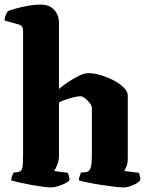

<svg xmlns="http://www.w3.org/2000/svg" viewBox="-25 -820 649 840"><path d="M199 0Q187 0 163.5 -3Q140 -6 112 -11Q84 -16 60 -21.5Q36 -27 24 -31Q24 -38 27.5 -48.5Q31 -59 34 -65L53 -67Q70 -70 73 -86.5Q76 -103 76 -147V-685Q76 -708 57 -713L-5 -730Q-4 -745 1 -756Q6 -767 10 -772Q21 -776 45.5 -783Q70 -790 99 -795Q128 -800 153 -800Q191 -800 212 -777Q233 -754 233 -719V-431Q248 -444 271.5 -460Q295 -476 319.5 -488Q344 -500 361 -500Q385 -500 414.5 -491.5Q444 -483 471 -469Q498 -455 516 -437.5Q534 -420 534 -402V-128Q534 -106 528 -91.5Q522 -77 518 -72L583 -64Q585 -58 587 -49.5Q589 -41 589 -32Q581 -20 557 -10Q533 0 516 0Q504 0 477 -3Q450 -6 418 -11Q386 -16 359 -21.5Q332 -27 320 -31Q320 -39 323.5 -49Q327 -59 329 -65L351 -67Q366 -69 371.5 -85.5Q377 -102 377 -147V-348Q377 -357 368 -369Q359 -381 347 -390Q335 -399 327 -399Q316 -399 297.5 -394.5Q279 -390 260.5 -383.5Q242 -377 233 -371V-139Q233 -119 226 -100Q219 -81 211 -72L272 -64Q274 -59 276.5 -49.5Q279 -40 279 -32Q273 -24 258.5 -17Q244 -10 227.5 -5Q211 0 199 0Z"/></svg>

Font: Texturina ExtraBold
Style: Regular
Weight: 800
Designer: Guillermo Torres Carreño
Foundry: Omnibus-Type
Version: Version 1.002; ttfautohint (v1.8.3)